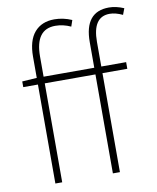

<svg xmlns="http://www.w3.org/2000/svg" viewBox="-89 -876 771 944"><g transform="rotate(-10 297.0 -403.5)"><path d="M593.8 -790 582 -758.8Q546.9 -775.4 517.6 -775.4Q432.6 -775.4 432.6 -650.4V-527.3H556.6V-494.1H432.6V0H397.5V-494.1H144.5V0H110.4V-494.1H37.1V-522.5L110.4 -527.3V-632.8Q110.4 -713.9 146 -754.9Q181.6 -795.9 245.1 -795.9Q289.1 -795.9 332 -777.3L321.3 -746.1Q283.2 -763.7 244.1 -763.7Q144.5 -763.7 144.5 -627.9V-527.3H397.5V-655.3Q397.5 -806.6 519.5 -806.6Q554.7 -806.6 593.8 -790Z"/></g></svg>

Font: Gen Shin Gothic ExtraLight
Style: Regular
Weight: 100
Designer: [Source Han Sans]
Ryoko NISHIZUKA  (kana & ideographs); Paul D. Hunt (Latin, Greek & Cyrillic); Wenlong ZHANG  (bopomofo
Version: Version 1.002.20150607